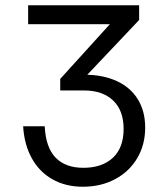

<svg xmlns="http://www.w3.org/2000/svg" viewBox="-20 -700 640 730"><path d="M532 -215Q532 -150 502 -99Q472 -48 418 -19Q364 10 295 10Q229 10 179 -18.5Q129 -47 100.5 -99Q72 -151 68 -220H150Q154 -139 191.5 -100.5Q229 -62 297 -62Q368 -62 409 -100Q450 -138 450 -210Q450 -280 410 -318Q370 -356 300 -356H209V-400L463 -680H509V-624L297 -400L300 -416Q371 -416 423.5 -392Q476 -368 504 -322.5Q532 -277 532 -215ZM87 -680H474V-608H87Z"/></svg>

Font: TASA Orbiter VF Text
Style: Regular
Weight: 400
Designer: Weizhong Zhang
Foundry: 本地遙控
Version: Version 1.001;Glyphs 3.2 (3192)